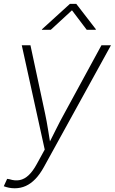

<svg xmlns="http://www.w3.org/2000/svg" viewBox="-32 -778 601 1005"><path d="M-12.2 196.8 5.4 158.2 18.1 160.2Q46.4 169.4 71.3 164.6Q96.2 159.7 118.2 138.9Q140.1 118.2 160.6 80.6L202.1 4.9L82 -541H127.4L204.1 -183.1Q212.9 -141.6 219.5 -99.6Q226.1 -57.6 232.9 -16.6H218.8Q239.7 -57.6 260.5 -99.6Q281.2 -141.6 304.2 -183.1L499 -541H548.8L197.3 97.2Q176.8 134.3 153.3 158.7Q129.9 183.1 103 195.3Q76.2 207.5 44.9 207.5Q29.3 207.5 14.9 204.6Q0.5 201.7 -12.2 196.8ZM233.9 -622.1H187L188 -625L334 -757.8H367.2L469.7 -625L469.2 -622.1H421.9L344.7 -724.1Z"/></svg>

Font: Inter 17pt ExtraLight
Style: Italic
Weight: 250
Italic angle: -9.3988°
Version: Version 4.001;git-66647c0bb